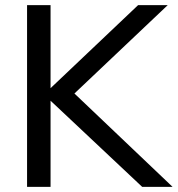

<svg xmlns="http://www.w3.org/2000/svg" viewBox="-20 -732 696 752"><path d="M537 0 152 -362 521 -712H637L239 -335L244 -392L656 0ZM86 0V-712H178V0Z"/></svg>

Font: Muli Medium
Style: Regular
Weight: 500
Designer: Vernon Adams
Foundry: Vernon Adams
Version: Version 2.100; ttfautohint (v1.8.1.43-b0c9)